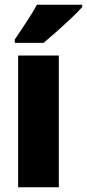

<svg xmlns="http://www.w3.org/2000/svg" viewBox="-20 -786 365 806"><path d="M227 0H56V-553H227ZM325 -756Q309 -738 280.5 -711Q252 -684 220.5 -656Q189 -628 163 -606H42V-620Q66 -656 91.5 -694.5Q117 -733 135 -766H325Z"/></svg>

Font: Noto Sans Tamil Condensed Black
Style: Regular
Weight: 900
Width: 3
Designer: Jelle Bosma - Monotype Design Team
Foundry: Monotype Imaging Inc.
Version: Version 2.004; ttfautohint (v1.8.4.7-5d5b)